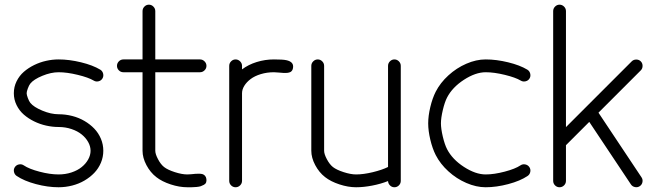

<svg xmlns="http://www.w3.org/2000/svg" viewBox="-20 -789 2747 809"><path d="M226.8 -538.6Q271.7 -538.6 321.4 -526.5Q371.1 -514.4 402.6 -495.4Q411.9 -489.7 414.6 -478.6Q417.2 -467.5 411.6 -458.3Q406 -449 395 -446.4Q384 -443.8 374.8 -449.5Q352.8 -462.6 307.6 -473.6Q262.5 -484.6 226.8 -484.6Q194.8 -484.6 158.4 -469.6Q122.1 -454.6 107.9 -437Q102.5 -430.4 97.4 -416.7Q92.3 -403.1 92.3 -396.2Q92.3 -389.4 97.4 -375.7Q102.5 -362.1 107.9 -355.5Q122.1 -337.9 158.4 -322.8Q194.8 -307.6 226.8 -307.6Q256.1 -307.6 284.2 -300.4Q312.3 -293.2 335.8 -279.4Q359.4 -265.6 377.2 -247.1Q395 -228.5 405.2 -204.3Q415.3 -180.2 415.3 -153.8Q415.3 -127.4 405.2 -103.3Q395 -79.1 377.2 -60.5Q359.4 -42 335.8 -28.2Q312.3 -14.4 284.2 -7.2Q256.1 0 226.8 0Q181.2 0 131.3 -13.3Q81.5 -26.6 50.3 -47.6Q41.3 -53.7 38.9 -64.8Q36.6 -75.9 42.7 -85Q48.8 -94 59.9 -96.2Q71 -98.4 80.1 -92.3Q102.5 -77.1 146.5 -65.6Q190.4 -54 226.8 -54Q255.9 -54 281.4 -62.5Q306.9 -71 324.2 -85.1Q341.6 -99.1 351.6 -117.2Q361.6 -135.3 361.6 -153.8Q361.6 -172.4 351.6 -190.4Q341.6 -208.5 324.2 -222.5Q306.9 -236.6 281.4 -245.2Q255.9 -253.9 226.8 -253.9Q200.9 -253.9 174.6 -259.8Q148.2 -265.6 123.8 -277.6Q99.4 -289.6 80.3 -306.2Q61.3 -322.8 49.8 -346.2Q38.3 -369.6 38.3 -396.2Q38.3 -422.9 49.8 -446.3Q61.3 -469.7 80.3 -486.3Q99.4 -502.9 123.8 -514.9Q148.2 -526.9 174.6 -532.7Q200.9 -538.6 226.8 -538.6Z M769 -54Q775.6 -54 785.8 -54.9Q795.9 -55.9 803.5 -56.6Q811 -57.4 819.6 -57.1Q828.1 -56.9 833.9 -55.1Q839.6 -53.2 844 -48.2Q848.4 -43.2 849.6 -34.9Q850.8 -26.6 848.4 -20.3Q845.9 -13.9 839.1 -10.3Q832.3 -6.6 825.9 -4.4Q819.6 -2.2 808.2 -1.2Q796.9 -0.2 790.4 -0.1Q783.9 0 772.2 0Q770 0 769 0Q735.8 0 699.2 -12Q662.6 -23.9 638.2 -43Q613.3 -62.5 596.9 -93.4Q580.6 -124.3 580.6 -153.8V-484.6H499.8Q488.8 -484.6 480.8 -492.6Q472.9 -500.5 472.9 -511.5Q472.9 -522.5 480.8 -530.5Q488.8 -538.6 499.8 -538.6H580.6V-742.2Q580.6 -753.2 588.5 -761.2Q596.4 -769.3 607.4 -769.3Q618.4 -769.3 626.3 -761.2Q634.3 -753.2 634.3 -742.2V-538.6H822.8Q833.7 -538.6 841.8 -530.5Q849.9 -522.5 849.9 -511.5Q849.9 -500.5 841.8 -492.6Q833.7 -484.6 822.8 -484.6H634.3V-153.8Q634.3 -139.9 645.8 -118.2Q657.2 -96.4 671.4 -85.2Q686.3 -73.5 716.6 -63.7Q746.8 -54 769 -54Z M999.8 -511.5V-496.6Q1026.1 -516.6 1061.4 -527.6Q1096.7 -538.6 1134.3 -538.6Q1172.1 -538.6 1186.5 -535.4Q1218.3 -528.6 1214.8 -504.2Q1213.6 -494.4 1208.3 -489Q1202.9 -483.6 1193.6 -482.4Q1184.3 -481.2 1175.8 -481.6Q1167.2 -481.9 1154.4 -483.3Q1141.6 -484.6 1134.3 -484.6Q1104.7 -484.6 1078.9 -476.7Q1053 -468.8 1036 -455.9Q1019 -443.1 1009.4 -427.5Q999.8 -411.9 999.8 -396.2V-26.9Q999.8 -15.9 991.7 -7.9Q983.6 0 972.7 0Q961.7 0 953.7 -7.9Q945.8 -15.9 945.8 -26.9V-511.5Q945.8 -522.5 953.7 -530.5Q961.7 -538.6 972.7 -538.6Q983.6 -538.6 991.7 -530.5Q999.8 -522.5 999.8 -511.5Z M1345.7 -511.5V-153.8Q1345.7 -139.9 1357.2 -118.2Q1368.7 -96.4 1382.8 -85.2Q1397.7 -73.5 1427.9 -63.7Q1458 -54 1480.2 -54Q1511.2 -54 1550.3 -63.4Q1589.4 -72.8 1615 -85.4V-511.5Q1615 -522.5 1622.9 -530.5Q1630.9 -538.6 1641.8 -538.6Q1652.8 -538.6 1660.8 -530.5Q1668.7 -522.5 1668.7 -511.5V-71.8V-68.6V-26.9Q1668.7 -15.9 1660.8 -7.9Q1652.8 0 1641.8 0Q1631.1 0 1623.3 -7.7Q1615.5 -15.4 1615 -26.1Q1584.2 -13.9 1548.2 -7Q1512.2 0 1480.2 0Q1447 0 1410.4 -12Q1373.8 -23.9 1349.4 -43Q1324.5 -62.5 1308.1 -93.4Q1291.7 -124.3 1291.7 -153.8V-511.5Q1291.7 -522.5 1299.8 -530.5Q1307.9 -538.6 1318.8 -538.6Q1329.8 -538.6 1337.8 -530.5Q1345.7 -522.5 1345.7 -511.5Z M2203.1 -47.6Q2171.9 -26.6 2121.7 -13.3Q2071.5 0 2026.4 0Q1986.6 0 1944.9 -18.1Q1903.3 -36.1 1869.3 -67.1Q1835.2 -98.1 1815.9 -135.7Q1802 -163.1 1793.1 -200.6Q1784.2 -238 1784.2 -269.3Q1784.2 -300.5 1793.1 -337.9Q1802 -375.2 1815.9 -402.6Q1835.2 -440.2 1869.3 -471.3Q1903.3 -502.4 1944.9 -520.5Q1986.6 -538.6 2026.4 -538.6Q2071.3 -538.6 2121 -526.5Q2170.7 -514.4 2202.1 -495.4Q2211.4 -489.7 2214.1 -478.6Q2216.8 -467.5 2211.2 -458.3Q2205.6 -449 2194.5 -446.4Q2183.3 -443.8 2174.1 -449.5Q2152.1 -462.6 2107.1 -473.6Q2062 -484.6 2026.4 -484.6Q1983.9 -484.6 1934.9 -452.9Q1886 -421.1 1863.8 -378.2Q1853.8 -358.9 1845.8 -325.3Q1837.9 -291.7 1837.9 -269.3Q1837.9 -246.8 1845.8 -213.3Q1853.8 -179.7 1863.8 -160.4Q1886 -117.4 1934.9 -85.7Q1983.9 -54 2026.4 -54Q2061.8 -54 2106.6 -65.8Q2151.4 -77.6 2173.1 -92.3Q2182.1 -98.4 2193.2 -96.2Q2204.3 -94 2210.4 -85Q2216.6 -75.9 2214.4 -64.8Q2212.2 -53.7 2203.1 -47.6Z M2364.7 -742.2V-253.4L2641.8 -530.5Q2649.4 -538.1 2660.9 -538.1Q2672.4 -538.1 2679.9 -530.5Q2687.5 -522.9 2687.5 -511.5Q2687.5 -500 2679.9 -492.4L2501.7 -314.2L2683.1 -41.7Q2689.2 -32.7 2687 -21.7Q2684.8 -10.7 2675.8 -4.6Q2666.7 1.5 2655.6 -0.7Q2644.5 -2.9 2638.4 -12L2462.9 -275.4L2364.7 -177.2V-26.9Q2364.7 -15.9 2356.7 -7.9Q2348.6 0 2337.6 0Q2326.7 0 2318.7 -7.9Q2310.8 -15.9 2310.8 -26.9V-742.2Q2310.8 -753.2 2318.7 -761.2Q2326.7 -769.3 2337.6 -769.3Q2348.6 -769.3 2356.7 -761.2Q2364.7 -753.2 2364.7 -742.2Z"/></svg>

Font: Tecnico
Style: Fino
Weight: 400
Version: Version 1.3